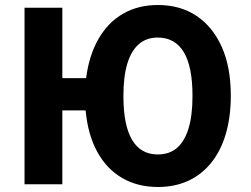

<svg xmlns="http://www.w3.org/2000/svg" viewBox="-20 -736 1002 767"><path d="M611 11Q530 11 468 -25Q406 -61 368.5 -129.5Q331 -198 322 -295H229V0H78V-705H229V-424H324Q336 -516 374 -581.5Q412 -647 472 -681.5Q532 -716 611 -716Q700 -716 765 -672.5Q830 -629 866 -548.5Q902 -468 902 -354Q902 -269 882 -201Q862 -133 823.5 -85.5Q785 -38 731.5 -13.5Q678 11 611 11ZM610 -119Q657 -119 687.5 -145.5Q718 -172 733.5 -224Q749 -276 749 -353Q749 -470 714 -528Q679 -586 610 -586Q565 -586 534.5 -559.5Q504 -533 488.5 -481.5Q473 -430 473 -352Q473 -236 507.5 -177.5Q542 -119 610 -119Z"/></svg>

Font: Nunito Sans 7pt Condensed ExtraBold
Style: Regular
Weight: 800
Width: 3
Designer: Vernon Adams
Foundry: Vernon Adams
Version: Version 3.101;gftools[0.9.27]